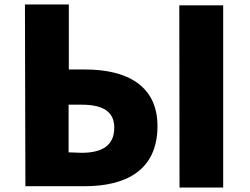

<svg xmlns="http://www.w3.org/2000/svg" viewBox="-20 -786 1122 862"><path d="M94 50H360C542 50 687 -19 687 -220C687 -402 549 -474 363 -474H289V-766H92ZM288 -102V-316H346C445 -316 493 -283 493 -213C493 -132 438 -100 346 -100ZM786 56H982V-762H785Z"/></svg>

Font: GenEiGothic-pro-Heavy
Style: Bold
Weight: 900
Designer: Ryoko NISHIZUKA (kana & ideographs); Paul D. Hunt (Latin, Greek & Cyrillic); Wenlong ZHANG (bopomofo); Sandoll Communica
Foundry: Adobe Systems Incorporated; o_tamon
Version: Version 1.000.140830